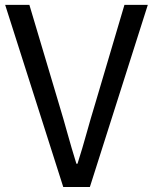

<svg xmlns="http://www.w3.org/2000/svg" viewBox="-20 -753 615 773"><path d="M234.7 0 0.8 -733.4H98.3L216.8 -336.1Q236.3 -271.8 251.8 -215.3Q267.4 -158.9 287.6 -93.8H292Q312.7 -158.9 328.2 -215.3Q343.8 -271.8 363.4 -336.1L481 -733.4H575.1L341.8 0Z"/></svg>

Font: Noto Sans HK Thin
Style: Regular
Weight: 100
Designer: Ryoko NISHIZUKA 西塚涼子 (kana, bopomofo & ideographs); Paul D. Hunt (Latin, Greek & Cyrillic); Sandoll Communications 산돌커뮤니
Foundry: Adobe
Version: Version 2.004-H2;hotconv 1.0.118;makeotfexe 2.5.65603